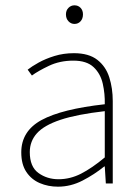

<svg xmlns="http://www.w3.org/2000/svg" viewBox="-20 -690 526 722"><path d="M198 12Q161 12 129.5 -1.5Q98 -15 79 -43.5Q60 -72 60 -117Q60 -197 136 -238.5Q212 -280 374 -298Q375 -337 366.5 -375Q358 -413 332 -437.5Q306 -462 256 -462Q205 -462 164 -442.5Q123 -423 100 -406L84 -428Q99 -440 125 -454.5Q151 -469 185 -479.5Q219 -490 258 -490Q314 -490 346 -465Q378 -440 391 -399Q404 -358 404 -310V0H378L374 -64H372Q335 -34 290.5 -11Q246 12 198 12ZM200 -16Q244 -16 285 -37Q326 -58 374 -98V-272Q269 -260 207.5 -239.5Q146 -219 119 -189Q92 -159 92 -118Q92 -63 124.5 -39.5Q157 -16 200 -16ZM260 -600Q247 -600 237.5 -610Q228 -620 228 -636Q228 -651 237.5 -660.5Q247 -670 260 -670Q274 -670 283 -660.5Q292 -651 292 -636Q292 -620 283 -610Q274 -600 260 -600Z"/></svg>

Font: Source Sans 3 ExtraLight ExtraLight
Style: Regular
Weight: 250
Version: Version 3.052;hotconv 1.1.0;makeotfexe 2.6.0